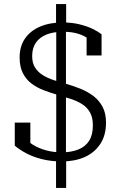

<svg xmlns="http://www.w3.org/2000/svg" viewBox="-20 -809 595 949"><path d="M257 -789H307V-679L306 -667V-40L307 -31V120H257V-31L258 -39V-668L257 -681ZM285 -56Q332 -56 367 -70Q402 -84 420.5 -113Q439 -142 439 -190Q439 -229 424.5 -254Q410 -279 385.5 -294.5Q361 -310 329.5 -320Q298 -330 265 -340Q231 -350 197.5 -362.5Q164 -375 137 -395Q110 -415 93.5 -446.5Q77 -478 77 -525Q77 -580 103.5 -618.5Q130 -657 178 -677.5Q226 -698 290 -698Q336 -698 374 -688.5Q412 -679 439.5 -665.5Q467 -652 482 -639V-535H408V-638Q416 -636 423.5 -631.5Q431 -627 436.5 -620Q442 -613 444 -605.5Q446 -598 444 -590Q430 -609 408.5 -623Q387 -637 358 -644.5Q329 -652 293 -652Q243 -652 209 -638Q175 -624 157 -597.5Q139 -571 139 -532Q139 -498 153 -475.5Q167 -453 191 -438Q215 -423 245.5 -413Q276 -403 309 -394Q344 -384 378.5 -370Q413 -356 441.5 -334.5Q470 -313 487 -281Q504 -249 504 -203Q504 -140 475.5 -97Q447 -54 398 -32.5Q349 -11 286 -11Q234 -11 189 -22Q144 -33 109.5 -51.5Q75 -70 53 -89V-203H130V-86Q122 -90 114 -97Q106 -104 100.5 -111.5Q95 -119 93.5 -126Q92 -133 95 -138Q113 -112 142 -94Q171 -76 207.5 -66Q244 -56 285 -56Z"/></svg>

Font: Roboto Serif 28pt Condensed Light
Style: Regular
Weight: 300
Width: 3
Designer: Greg Gazdowicz
Foundry: Commercial Type
Version: Version 1.008